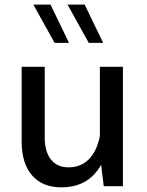

<svg xmlns="http://www.w3.org/2000/svg" viewBox="-20 -801 631 826"><path d="M73.2 -190.9V-513.7H172.4V-209Q172.4 -148.9 199 -115Q225.6 -81.1 274.4 -81.1Q327.6 -81.1 362.1 -115.7Q396.5 -150.4 409.7 -215.3V-513.7H508.8V0H426.3L415 -92.3Q360.8 4.9 244.1 4.9Q162.1 4.9 117.7 -46.9Q73.2 -98.6 73.2 -190.9ZM276.9 -616.7H214.8L123.5 -781.2H197.3ZM423.8 -616.7H361.8L270.5 -781.2H344.2Z"/></svg>

Font: Estedad-FD Medium
Style: Regular
Weight: 500
Designer: Amin Abedi
Version: Version 7.3